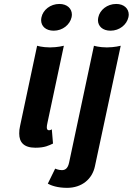

<svg xmlns="http://www.w3.org/2000/svg" viewBox="-20 -728 662 957"><path d="M620 -641.7C620.8 -645.8 621.7 -650.8 621.7 -655C621.7 -685 598.3 -708.3 559.2 -708.3C514.2 -708.3 477.5 -678.3 470 -641.7C469.2 -636.7 468.3 -632.5 468.3 -627.5C468.3 -597.5 491.7 -575 530.8 -575C575.8 -575 611.7 -605 620 -641.7ZM448.3 -500 324.2 83.3C317.5 114.2 302.5 120 288.3 120C270.8 120 255 112.5 255 112.5L218.3 187.5C235 196.7 266.7 208.3 314.2 208.3C387.5 208.3 440 165 453.3 100L581.7 -500C581.7 -500 550.8 -491.7 512.5 -491.7C474.2 -491.7 448.3 -500 448.3 -500ZM216.7 -116.7 298.3 -500C298.3 -500 267.5 -491.7 229.2 -491.7C190.8 -491.7 165 -500 165 -500L80 -100C76.7 -86.7 75.8 -74.2 75.8 -62.5C75.8 -19.2 98.3 8.3 156.7 8.3C204.2 8.3 224.2 -3.3 244.2 -12.5L238.3 -83.3C238.3 -83.3 228.3 -76.7 220.8 -79.2C215.8 -80.8 213.3 -85 213.3 -93.3C213.3 -98.3 214.2 -105.8 216.7 -116.7ZM336.7 -641.7C337.5 -645.8 338.3 -650.8 338.3 -655C338.3 -685 315 -708.3 275.8 -708.3C230.8 -708.3 194.2 -678.3 186.7 -641.7C185.8 -636.7 185 -632.5 185 -627.5C185 -597.5 208.3 -575 247.5 -575C292.5 -575 328.3 -605 336.7 -641.7Z"/></svg>

Font: BoonHome
Style: Bold Oblique
Weight: 700
Italic angle: -12°
Designer: Sungsit Sawaiwan
Foundry: Sungsit Sawaiwan
Version: Version 0.2